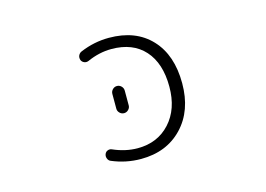

<svg xmlns="http://www.w3.org/2000/svg" viewBox="-78 -701 1156 833"><g transform="rotate(-15 500.0 -284.0)"><path d="M351.6 -481.4Q341.8 -477.5 332.5 -481.4Q323.2 -485.4 319.3 -494.1Q317.4 -500 317.4 -504.9Q317.4 -509.8 319.3 -514.6Q324.2 -525.4 334 -529.3Q396.5 -555.7 462.9 -555.7Q583 -555.7 651.4 -482.9Q719.7 -410.2 719.7 -283.2Q719.7 -160.2 648.9 -85.9Q578.1 -11.7 462.9 -11.7Q395.5 -11.7 333 -38.1Q323.2 -42 319.3 -52.7Q317.4 -57.6 317.4 -62.5Q317.4 -67.4 319.3 -72.3Q323.2 -82 332.5 -85.4Q341.8 -88.9 350.6 -85Q406.2 -60.5 460.9 -60.5Q550.8 -60.5 606.4 -121.6Q662.1 -182.6 662.1 -283.2Q662.1 -388.7 609.4 -447.3Q556.6 -505.9 460.9 -505.9Q406.2 -505.9 351.6 -481.4ZM415 -250V-316.4Q415 -328.1 423.3 -336.4Q431.6 -344.7 442.9 -344.7Q454.1 -344.7 462.4 -336.4Q470.7 -328.1 470.7 -316.4V-250Q470.7 -239.3 462.4 -231Q454.1 -222.7 442.9 -222.7Q431.6 -222.7 423.3 -231Q415 -239.3 415 -250Z"/></g></svg>

Font: Rounded-X Mgen+ 1mn light
Style: Regular
Weight: 200
Designer: [Source Han Sans]
Ryoko NISHIZUKA  (kana & ideographs); Paul D. Hunt (Latin, Greek & Cyrillic); Wenlong ZHANG  (bopomofo
Version: Version 1.059.20150602